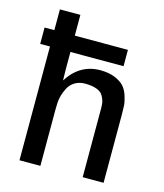

<svg xmlns="http://www.w3.org/2000/svg" viewBox="-106 -775 728 854"><g transform="rotate(15 258.5 -347.5)"><path d="M19 -523.9V-599.1H64V-694.8H158.2V-599.1H402.8V-523.9H158.2V-442.9L159.2 -393.1Q214.4 -480 308.1 -480Q348.1 -480 376.5 -468Q404.8 -456.1 418.9 -439.9Q433.1 -423.8 441.2 -397.9Q449.2 -372.1 450.2 -355.5Q451.2 -338.9 451.2 -314.9V0H355V-315.9Q355 -333 353 -344.5Q351.1 -356 342.5 -372.1Q334 -388.2 312.5 -396.5Q291 -404.8 257.8 -404.8Q231 -404.8 210.9 -392.3Q190.9 -379.9 180.9 -359.9Q170.9 -339.8 166.5 -323.5Q162.1 -307.1 161.1 -291L160.2 -258.8V0H64V-523.9Z"/></g></svg>

Font: CMU Bright
Style: SemiBold
Weight: 600
Version: Version 0.7.0